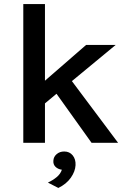

<svg xmlns="http://www.w3.org/2000/svg" viewBox="-20 -705 624 948"><path d="M95 0V-685H202V-306.5L405 -483H551L335 -304.5L563 0H432L259 -242L202 -194.5V0ZM268 223 216.5 196.5Q242 184.5 260.2 169.2Q278.5 154 285.5 133Q266.5 130.5 254.2 118.8Q242 107 243.5 88.5Q244.5 69 259.8 56Q275 43 297 43Q323.5 43 339 62.2Q354.5 81.5 353 110.5Q351.5 141.5 329.5 172.8Q307.5 204 268 223Z"/></svg>

Font: Karla SemiBold
Style: Regular
Weight: 600
Designer: Jonathan Pinhorn
Version: Version 2.004; ttfautohint (v1.8.4.7-5d5b);gftools[0.9.33]